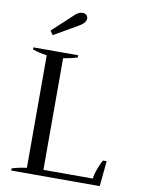

<svg xmlns="http://www.w3.org/2000/svg" viewBox="-100 -1006 799 1074"><g transform="rotate(10 299.5 -469.0)"><path d="M121 -809 235 -915Q258 -938 280 -938Q295 -938 303 -930Q311 -922 311 -911Q311 -888 279 -868L137 -786ZM40 -12Q81 -25 124 -30V-669Q78 -676 43 -688V-700H297V-687Q261 -676 217 -669V-35H498Q499 -56 512.5 -92.5Q526 -129 536 -144H557L543 0H40Z"/></g></svg>

Font: Trirong
Style: Regular
Weight: 400
Version: Version 1.000